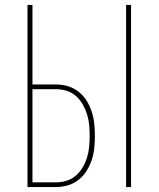

<svg xmlns="http://www.w3.org/2000/svg" viewBox="-20 -755 640 775"><path d="M489 0V-735H509V0ZM91 0V-735H111V-414H206Q231 -414 254.5 -407Q278 -400 297.5 -384.5Q317 -369 330 -348Q343 -327 350.5 -303.5Q358 -280 360.5 -255.5Q363 -231 363 -207Q363 -182 360.5 -157.5Q358 -133 350.5 -110Q343 -87 330 -66Q317 -45 297.5 -29.5Q278 -14 254.5 -7Q231 0 206 0ZM206 -19Q228 -19 249 -25.5Q270 -32 286.5 -46.5Q303 -61 314 -80Q325 -99 331.5 -120Q338 -141 340 -163Q342 -185 342 -207Q342 -229 340 -250.5Q338 -272 331.5 -293Q325 -314 314 -333.5Q303 -353 286.5 -367.5Q270 -382 249 -388.5Q228 -395 206 -395H111V-19Z"/></svg>

Font: Iosevka Thin Extended
Style: Regular
Weight: 100
Width: 7
Monospace: yes
Designer: Belleve Invis
Foundry: Belleve Invis
Version: Version 32.5.0; ttfautohint (v1.8.4)